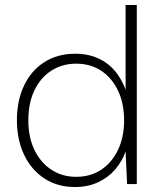

<svg xmlns="http://www.w3.org/2000/svg" viewBox="-20 -740 642 772"><path d="M282 12Q210 12 157.5 -23Q105 -58 76.5 -118.5Q48 -179 48 -257Q48 -335 76.5 -395.5Q105 -456 158 -490Q211 -524 283 -524Q355 -524 407 -487Q459 -450 485 -379V-720H530V0H491L485 -131Q471 -91 443 -58.5Q415 -26 374 -7Q333 12 282 12ZM286 -29Q344 -29 387 -57.5Q430 -86 454.5 -137.5Q479 -189 479 -256Q479 -324 454.5 -375.5Q430 -427 387 -455.5Q344 -484 286 -484Q231 -484 187.5 -456.5Q144 -429 119 -378Q94 -327 94 -256Q94 -187 119 -136Q144 -85 187.5 -57Q231 -29 286 -29Z"/></svg>

Font: DM Sans 12pt ExtraLight
Style: Regular
Weight: 250
Version: Version 4.004;gftools[0.9.30]